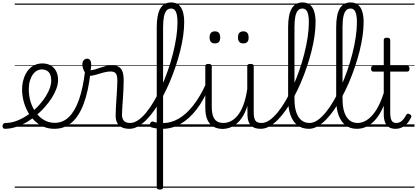

<svg xmlns="http://www.w3.org/2000/svg" viewBox="-121 -1039 3418 1574"><path d="M-82 17Q-91 17 -96 9.5Q-101 2 -100.5 -7Q-100 -16 -93.5 -23.5Q-87 -31 -74 -31Q-29 -31 20 -50Q69 -69 117.5 -104Q166 -139 206 -185Q234 -217 255 -250.5Q276 -284 287.5 -317Q299 -350 299 -379Q299 -425 278.5 -447.5Q258 -470 221 -470Q210 -470 204.5 -477.5Q199 -485 200 -494.5Q201 -504 207.5 -511.5Q214 -519 226 -519Q269 -519 298 -500.5Q327 -482 341 -451.5Q355 -421 355 -383Q355 -349 341 -311Q327 -273 302.5 -235Q278 -197 246 -161Q198 -107 142 -66.5Q86 -26 28.5 -4.5Q-29 17 -82 17ZM0 490H444V500H0ZM0 -20H444V0H0ZM0 -505H444V-500H0ZM0 -1010H444V-1000H0Z M325 17Q274 17 232 -2Q190 -21 158 -53.5Q126 -86 104 -128Q82 -170 71 -215.5Q60 -261 60 -305Q60 -341 67.5 -373Q75 -405 89 -432Q103 -459 123.5 -478.5Q144 -498 170 -508.5Q196 -519 226 -519Q236 -519 240.5 -511.5Q245 -504 244 -494.5Q243 -485 237.5 -477.5Q232 -470 222 -470Q201 -470 182 -459.5Q163 -449 148 -428Q133 -407 124 -376.5Q115 -346 115 -307Q115 -252 130.5 -202.5Q146 -153 174.5 -114.5Q203 -76 242 -54Q281 -32 327 -32Q395 -32 444.5 -80.5Q494 -129 527 -223.5Q560 -318 576 -455Q577 -465 584.5 -469Q592 -473 601 -471.5Q610 -470 616 -464Q622 -458 621 -447Q604 -293 565.5 -189.5Q527 -86 467 -34.5Q407 17 325 17ZM444 490H457V500H444ZM444 -20H457V0H444ZM444 -505H457V-500H444ZM444 -1010H457V-1000H444Z M938 17Q913 17 892 10.5Q871 4 856.5 -9.5Q842 -23 834.5 -43Q827 -63 827 -89Q827 -116 829 -152Q831 -188 833.5 -228Q836 -268 838.5 -307Q841 -346 841 -377Q841 -422 828 -437.5Q815 -453 785 -453Q758 -453 726 -444Q694 -435 664 -426Q634 -417 612 -417Q598 -417 584.5 -432.5Q571 -448 562.5 -470Q554 -492 554 -511Q554 -525 559 -535.5Q564 -546 573 -552Q582 -558 594 -558Q611 -558 619 -544Q627 -530 627 -508Q627 -498 625.5 -485Q624 -472 621 -463Q638 -464 658.5 -470Q679 -476 701.5 -484Q724 -492 747.5 -498Q771 -504 794 -504Q828 -504 850 -492.5Q872 -481 882.5 -453.5Q893 -426 893 -380Q893 -347 891 -308Q889 -269 886.5 -229.5Q884 -190 881.5 -156Q879 -122 879 -99Q879 -68 894 -49.5Q909 -31 944 -31Q955 -31 959.5 -23.5Q964 -16 963.5 -7Q963 2 957 9.5Q951 17 938 17ZM456 490H1024V500H456ZM456 -20H1024V0H456ZM456 -505H1024V-500H456ZM456 -1010H1024V-1000H456Z M940 17Q928 17 922.5 9.5Q917 2 918.5 -7Q920 -16 927 -23.5Q934 -31 946 -31Q978 -31 1011 -53.5Q1044 -76 1077.5 -116.5Q1111 -157 1142.5 -211Q1174 -265 1202.5 -328.5Q1231 -392 1255 -460.5Q1279 -529 1296.5 -598Q1314 -667 1324 -733Q1334 -799 1334 -856Q1334 -869 1342.5 -875.5Q1351 -882 1361.5 -882Q1372 -882 1380.5 -875.5Q1389 -869 1389 -856Q1389 -805 1380.5 -745Q1372 -685 1356 -621Q1340 -557 1318 -492Q1296 -427 1269.5 -364.5Q1243 -302 1212 -245Q1181 -188 1148 -140.5Q1115 -93 1080 -57.5Q1045 -22 1010 -2.5Q975 17 940 17ZM1024 490V500ZM1024 -20V0ZM1024 -505V-500ZM1024 -1010V-1000Z M1189 515Q1176 515 1170 510.5Q1164 506 1164 496V-816Q1164 -918 1193 -968.5Q1222 -1019 1282 -1019Q1320 -1019 1343.5 -999.5Q1367 -980 1378 -943.5Q1389 -907 1389 -857Q1389 -844 1380.5 -838Q1372 -832 1361.5 -832Q1351 -832 1342.5 -838Q1334 -844 1334 -857Q1334 -892 1329 -917Q1324 -942 1312.5 -955.5Q1301 -969 1281 -969Q1259 -969 1244.5 -953Q1230 -937 1223 -903Q1216 -869 1216 -813V496Q1216 506 1209.5 510.5Q1203 515 1189 515ZM1214 17Q1183 17 1159 13.5Q1135 10 1117 4Q1109 0 1107 -8Q1105 -16 1108.5 -25Q1112 -34 1119 -39.5Q1126 -45 1135 -42Q1150 -36 1170 -33Q1190 -30 1215 -30Q1227 -30 1232.5 -23Q1238 -16 1238 -6.5Q1238 3 1232 10Q1226 17 1214 17ZM1024 490H1430V500H1024ZM1024 -20H1430V0H1024ZM1024 -505H1430V-500H1024ZM1024 -1010H1430V-1000H1024Z M1212 17Q1200 17 1194 10Q1188 3 1188.5 -6.5Q1189 -16 1195.5 -23Q1202 -30 1215 -30Q1282 -30 1345 -67Q1408 -104 1463.5 -175Q1519 -246 1565 -347Q1570 -356 1578.5 -354.5Q1587 -353 1593.5 -346Q1600 -339 1595 -330Q1550 -219 1490 -141.5Q1430 -64 1359.5 -23.5Q1289 17 1212 17ZM1430 490V500ZM1430 -20V0ZM1430 -505V-500ZM1430 -1010V-1000Z M1705 18Q1664 18 1631.5 1Q1599 -16 1580.5 -54.5Q1562 -93 1562 -156V-496Q1562 -506 1568 -510.5Q1574 -515 1587 -515Q1601 -515 1608 -510.5Q1615 -506 1615 -496V-163Q1615 -120 1624.5 -90.5Q1634 -61 1655 -46Q1676 -31 1711 -31Q1742 -31 1772 -46Q1802 -61 1828.5 -94Q1855 -127 1875 -180.5Q1895 -234 1906 -310V-497Q1906 -507 1912.5 -511Q1919 -515 1933 -515Q1946 -515 1952.5 -511Q1959 -507 1959 -497V-118Q1959 -71 1972.5 -51Q1986 -31 2022 -31Q2032 -31 2036.5 -23.5Q2041 -16 2040.5 -7Q2040 2 2034 9.5Q2028 17 2016 17Q1991 17 1971.5 11Q1952 5 1938.5 -8Q1925 -21 1917 -41Q1909 -61 1908 -90L1907 -171Q1890 -117 1866.5 -80.5Q1843 -44 1815.5 -22.5Q1788 -1 1759.5 8.5Q1731 18 1705 18ZM1430 490H2101V500H1430ZM1430 -20H2101V0H1430ZM1430 -505H2101V-500H1430ZM1430 -1010H2101V-1000H1430Z M2017 17Q2005 17 1999.5 9.5Q1994 2 1995.5 -7Q1997 -16 2004 -23.5Q2011 -31 2023 -31Q2055 -31 2088 -53.5Q2121 -76 2154.5 -116.5Q2188 -157 2219.5 -211Q2251 -265 2279.5 -328.5Q2308 -392 2332 -460.5Q2356 -529 2373.5 -598Q2391 -667 2401 -733Q2411 -799 2411 -856Q2411 -869 2419.5 -875.5Q2428 -882 2438.5 -882Q2449 -882 2457.5 -875.5Q2466 -869 2466 -856Q2466 -805 2457.5 -745Q2449 -685 2433 -621Q2417 -557 2395 -492Q2373 -427 2346.5 -364.5Q2320 -302 2289 -245Q2258 -188 2225 -140.5Q2192 -93 2157 -57.5Q2122 -22 2087 -2.5Q2052 17 2017 17ZM2101 490V500ZM2101 -20V0ZM2101 -505V-500ZM2101 -1010V-1000Z M1641 -683Q1619 -683 1608 -695.5Q1597 -708 1597 -732Q1597 -757 1608 -769.5Q1619 -782 1641 -782Q1663 -782 1673.5 -769.5Q1684 -757 1684 -732Q1685 -707 1673.5 -695Q1662 -683 1641 -683ZM1874 -683Q1852 -683 1841 -695.5Q1830 -708 1830 -732Q1830 -757 1841 -769.5Q1852 -782 1874 -782Q1895 -782 1906 -769.5Q1917 -757 1917 -732Q1918 -707 1906.5 -695Q1895 -683 1874 -683Z M2410 17Q2358 17 2320 -10.5Q2282 -38 2261.5 -92.5Q2241 -147 2241 -226V-816Q2241 -918 2270 -968.5Q2299 -1019 2359 -1019Q2397 -1019 2420.5 -999.5Q2444 -980 2455 -943.5Q2466 -907 2466 -857Q2466 -844 2457.5 -838Q2449 -832 2438.5 -832Q2428 -832 2419.5 -838Q2411 -844 2411 -857Q2411 -892 2406 -917Q2401 -942 2389.5 -955.5Q2378 -969 2358 -969Q2336 -969 2321.5 -953Q2307 -937 2300 -903Q2293 -869 2293 -813V-228Q2293 -161 2308.5 -117Q2324 -73 2351.5 -52Q2379 -31 2416 -31Q2427 -31 2432.5 -23.5Q2438 -16 2437.5 -7Q2437 2 2430 9.5Q2423 17 2410 17ZM2101 490H2495V500H2101ZM2101 -20H2495V0H2101ZM2101 -505H2495V-500H2101ZM2101 -1010H2495V-1000H2101Z M2411 17Q2399 17 2393.5 9.5Q2388 2 2389.5 -7Q2391 -16 2398 -23.5Q2405 -31 2417 -31Q2449 -31 2482 -53.5Q2515 -76 2548.5 -116.5Q2582 -157 2613.5 -211Q2645 -265 2673.5 -328.5Q2702 -392 2726 -460.5Q2750 -529 2767.5 -598Q2785 -667 2795 -733Q2805 -799 2805 -856Q2805 -869 2813.5 -875.5Q2822 -882 2832.5 -882Q2843 -882 2851.5 -875.5Q2860 -869 2860 -856Q2860 -805 2851.5 -745Q2843 -685 2827 -621Q2811 -557 2789 -492Q2767 -427 2740.5 -364.5Q2714 -302 2683 -245Q2652 -188 2619 -140.5Q2586 -93 2551 -57.5Q2516 -22 2481 -2.5Q2446 17 2411 17ZM2495 490V500ZM2495 -20V0ZM2495 -505V-500ZM2495 -1010V-1000Z M2804 17Q2752 17 2714 -10.5Q2676 -38 2655.5 -92.5Q2635 -147 2635 -226V-816Q2635 -918 2664 -968.5Q2693 -1019 2753 -1019Q2791 -1019 2814.5 -999.5Q2838 -980 2849 -943.5Q2860 -907 2860 -857Q2860 -844 2851.5 -838Q2843 -832 2832.5 -832Q2822 -832 2813.5 -838Q2805 -844 2805 -857Q2805 -892 2800 -917Q2795 -942 2783.5 -955.5Q2772 -969 2752 -969Q2730 -969 2715.5 -953Q2701 -937 2694 -903Q2687 -869 2687 -813V-228Q2687 -161 2702.5 -117Q2718 -73 2745.5 -52Q2773 -31 2810 -31Q2821 -31 2826.5 -23.5Q2832 -16 2831.5 -7Q2831 2 2824 9.5Q2817 17 2804 17ZM2495 490H2889V500H2495ZM2495 -20H2889V0H2495ZM2495 -505H2889V-500H2495ZM2495 -1010H2889V-1000H2495Z M2804 17Q2793 17 2787.5 9.5Q2782 2 2782.5 -7Q2783 -16 2790 -23.5Q2797 -31 2810 -31Q2844 -31 2875 -48Q2906 -65 2934.5 -98Q2963 -131 2988 -182.5Q3013 -234 3033 -304Q3036 -314 3045 -314Q3054 -314 3061 -308Q3068 -302 3065 -292Q3046 -218 3020 -160.5Q2994 -103 2961.5 -63.5Q2929 -24 2889.5 -3.5Q2850 17 2804 17ZM2889 490V500ZM2889 -20V0ZM2889 -505V-500ZM2889 -1010V-1000Z M3122 17Q3090 17 3068 4Q3046 -9 3035.5 -36.5Q3025 -64 3025 -104V-452H2940Q2930 -452 2925.5 -458Q2921 -464 2921 -476Q2921 -489 2925.5 -494.5Q2930 -500 2940 -500H3025V-711Q3025 -721 3031.5 -725.5Q3038 -730 3051 -730Q3064 -730 3071 -725.5Q3078 -721 3078 -711V-500H3217Q3227 -500 3231.5 -494.5Q3236 -489 3236 -476Q3236 -464 3231.5 -458Q3227 -452 3217 -452H3078V-116Q3078 -74 3088.5 -52.5Q3099 -31 3128 -31Q3154 -31 3173.5 -48.5Q3193 -66 3211 -99Q3216 -107 3223 -107Q3230 -107 3239 -102Q3248 -97 3250.5 -90Q3253 -83 3249 -76Q3235 -46 3215.5 -25.5Q3196 -5 3172.5 6Q3149 17 3122 17ZM2889 490H3277V500H2889ZM2889 -20H3277V0H2889ZM2889 -505H3277V-500H2889ZM2889 -1010H3277V-1000H2889Z"/></svg>

Font: Playwrite PE Guides
Style: Regular
Weight: 400
Designer: Veronika Burian, José Scaglione
Foundry: TypeTogether
Version: Version 1.003